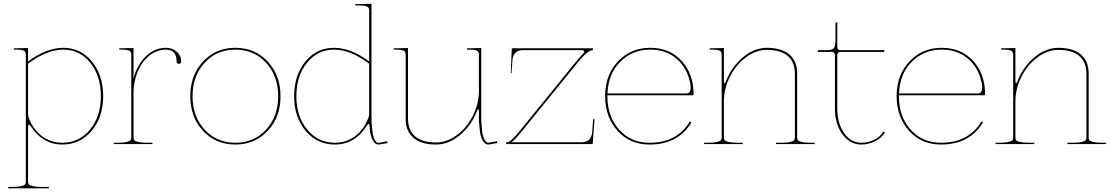

<svg xmlns="http://www.w3.org/2000/svg" viewBox="-20 -782 6043 1042"><path d="M24.9 232.4H44.9Q77.1 232.4 94.5 228.3Q111.8 224.1 116 219Q120.1 213.9 120.1 205.1V-487.3Q120.1 -501.5 108.2 -507.1Q96.2 -512.7 67.4 -512.7H55.2V-520H67.4L132.3 -521.5V-448.7Q232.4 -522.5 323.7 -522.5Q418 -522.5 479 -448Q540 -373.5 540 -259.8Q540 -146 477.3 -71.8Q414.6 2.4 318.4 2.4Q265.6 2.4 222.4 -22.5Q179.2 -47.4 150.9 -91.3Q142.1 -105.5 137.7 -105.5Q132.3 -105.5 132.3 -86.9V205.1Q132.3 213.9 136.5 219Q140.6 224.1 158 228.3Q175.3 232.4 207.5 232.4H245.1V240.2H24.9ZM132.3 -154.3Q152.8 -87.4 202.4 -47.4Q252 -7.3 318.4 -7.3Q409.2 -7.3 468.3 -78.6Q527.3 -149.9 527.3 -259.8Q527.3 -369.6 470 -441.2Q412.6 -512.7 323.7 -512.7Q233.9 -512.7 132.3 -436Z M597.2 0V-7.3H617.2Q649.4 -7.3 666.7 -11.5Q684.1 -15.6 688.2 -21Q692.4 -26.4 692.4 -35.2V-487.3Q692.4 -501.5 680.4 -507.1Q668.5 -512.7 639.6 -512.7H627.4V-520H639.6L704.6 -521.5V-356.4Q723.1 -428.7 770.8 -475.6Q818.4 -522.5 880.4 -522.5Q915.5 -522.5 939.5 -501.2Q963.4 -480 963.4 -447.3Q963.4 -442.4 959.7 -439Q956.1 -435.5 950.7 -435.5Q945.3 -435.5 941.9 -438.7Q938.5 -441.9 938.5 -447.3Q938.5 -512.7 880.4 -512.7Q831.5 -512.7 790.8 -480Q750 -447.3 727.3 -393.3Q704.6 -339.4 704.6 -277.3V-35.2Q704.6 -26.4 708.7 -21Q712.9 -15.6 730.2 -11.5Q747.6 -7.3 779.8 -7.3H807.1V0Z M1012.7 -259.8Q1012.7 -374 1081.8 -448.2Q1150.9 -522.5 1257.3 -522.5Q1363.8 -522.5 1433.1 -448Q1502.4 -373.5 1502.4 -259.8Q1502.4 -146 1433.1 -71.8Q1363.8 2.4 1257.3 2.4Q1150.9 2.4 1081.8 -71.8Q1012.7 -146 1012.7 -259.8ZM1090.6 -441.2Q1024.9 -369.6 1024.9 -259.8Q1024.9 -149.9 1090.6 -78.6Q1156.2 -7.3 1257.3 -7.3Q1358.4 -7.3 1424.1 -78.6Q1489.7 -149.9 1489.7 -259.8Q1489.7 -369.6 1424.1 -441.2Q1358.4 -512.7 1257.3 -512.7Q1156.2 -512.7 1090.6 -441.2Z M1792.5 -522.5Q1883.8 -522.5 1983.4 -448.7V-727.5Q1983.4 -741.2 1971.7 -746.8Q1960 -752.4 1931.2 -752.4H1908.7V-759.8H1931.2L1996.1 -761.7V-124.5L2000.5 -74.7Q2002.9 -46.4 2012.2 -26.6Q2021.5 -6.8 2032.7 -6.3L2081.5 -15.6L2083.5 -5.4L2034.7 2.4H2033.7Q2015.6 2.4 2003.2 -20.5Q1990.7 -43.5 1987.8 -73.7L1985.8 -96.2Q1984.4 -109.4 1980.5 -109.4Q1976.1 -109.4 1970.2 -99.1Q1942.4 -51.8 1897.7 -24.7Q1853 2.4 1797.4 2.4Q1701.2 2.4 1638.7 -71.8Q1576.2 -146 1576.2 -259.8Q1576.2 -373.5 1637.2 -448Q1698.2 -522.5 1792.5 -522.5ZM1797.4 -7.3Q1863.8 -7.3 1913.3 -47.9Q1962.9 -88.4 1983.4 -155.3V-436Q1882.8 -512.7 1792.5 -512.7Q1703.6 -512.7 1646 -441.2Q1588.4 -369.6 1588.4 -259.8Q1588.4 -149.9 1647.5 -78.6Q1706.5 -7.3 1797.4 -7.3Z M2116.7 -512.7V-520H2129.4L2194.3 -521.5V-139.2Q2194.3 -75.2 2232.9 -42Q2271.5 -8.8 2346.7 -8.8Q2404.8 -8.8 2458.7 -48.3Q2512.7 -87.9 2545.9 -153.1Q2579.1 -218.3 2579.1 -289.1V-487.3Q2579.1 -501.5 2567.4 -507.1Q2555.7 -512.7 2526.9 -512.7H2514.2V-520H2526.9L2591.8 -521.5V-124.5L2596.2 -74.7Q2598.6 -46.9 2608.2 -27.3Q2617.7 -7.8 2628.9 -7.3L2676.8 -15.6L2678.7 -5.4L2630.4 2.4H2629.4Q2611.3 2.4 2599.1 -20.5Q2586.9 -43.5 2584 -73.7L2579.1 -124V-174.3Q2579.1 -189.9 2575.7 -189.9Q2572.8 -189.9 2567.9 -177.7Q2537.6 -100.1 2476.3 -48.8Q2415 2.4 2346.7 2.4Q2266.6 2.4 2224.1 -33.7Q2181.6 -69.8 2181.6 -137.7V-487.3Q2181.6 -501.5 2169.9 -507.1Q2158.2 -512.7 2129.4 -512.7Z M2726.6 0 2727.1 -9.8Q2741.7 -9.8 2758.8 -25.4Q2775.9 -41 2804.7 -76.2L3108.4 -450.2Q3125.5 -471.2 3142.6 -488.3Q3149.9 -495.6 3149.9 -501Q3149.9 -509.8 3135.7 -509.8H2819.3Q2765.6 -509.8 2761.2 -455.6L2755.9 -384.3L2752 -385.7L2757.3 -515.6Q2757.3 -520 2762.2 -520H3197.8V-509.8Q3169.4 -509.8 3116.2 -443.8L2812.5 -69.8Q2773.9 -22.5 2755.9 -9.8H3135.3Q3161.6 -9.8 3176.8 -23.9Q3191.9 -38.1 3193.8 -65.4L3199.2 -135.7L3206.5 -134.3L3196.8 -4.4Q3196.8 0 3191.9 0Z M3264.2 -259.8V-270.5Q3267.6 -380.9 3336.4 -451.7Q3405.3 -522.5 3508.8 -522.5Q3614.7 -522.5 3679.4 -451.4Q3744.1 -380.4 3744.1 -270Q3744.1 -265.1 3738.8 -265.1H3276.4V-259.8Q3276.4 -149.9 3340.1 -78.6Q3403.8 -7.3 3503.9 -7.3Q3584.5 -7.3 3638.9 -38.6Q3693.4 -69.8 3723.6 -123L3732.4 -118.2Q3701.2 -62.5 3644 -30Q3586.9 2.4 3503.9 2.4Q3398.9 2.4 3331.5 -72Q3264.2 -146.5 3264.2 -259.8ZM3276.9 -274.9H3706.1Q3728.5 -274.9 3728.5 -309.1Q3728.5 -317.4 3727.1 -324.2Q3711.9 -409.7 3654.1 -461.2Q3596.2 -512.7 3508.8 -512.7Q3412.6 -512.7 3346.9 -447.3Q3281.2 -381.8 3276.9 -274.9Z M3801.3 0V-7.3H3821.3Q3853.5 -7.3 3870.8 -11.5Q3888.2 -15.6 3892.3 -21Q3896.5 -26.4 3896.5 -35.2V-487.3Q3896.5 -501.5 3884.5 -507.1Q3872.6 -512.7 3843.8 -512.7H3831.5V-520H3843.8L3908.7 -521.5V-345.7Q3908.7 -330.1 3912.6 -330.1Q3915.5 -330.1 3920.4 -342.3Q3950.7 -419.9 4012 -471.2Q4073.2 -522.5 4141.6 -522.5Q4221.7 -522.5 4263.9 -486.6Q4306.2 -450.7 4306.2 -382.3V-35.2Q4306.2 -26.4 4310.3 -21Q4314.5 -15.6 4331.8 -11.5Q4349.1 -7.3 4381.3 -7.3H4401.4V0H4191.4V-7.3H4218.8Q4251 -7.3 4268.3 -11.5Q4285.6 -15.6 4289.8 -21Q4293.9 -26.4 4293.9 -35.2V-380.9Q4293.9 -444.8 4255.4 -478Q4216.8 -511.2 4141.6 -511.2Q4083.5 -511.2 4029.5 -471.7Q3975.6 -432.1 3942.1 -366.9Q3908.7 -301.8 3908.7 -231V-35.2Q3908.7 -26.4 3912.8 -21Q3917 -15.6 3934.3 -11.5Q3951.7 -7.3 3983.9 -7.3H4011.2V0Z M4418.9 -500V-509.8H4463.9Q4496.6 -509.8 4505.4 -520.5Q4514.2 -531.2 4514.2 -571.3V-660.2H4523.9V-526.9Q4523.9 -509.8 4542 -509.8H4778.8V-500H4542Q4523.9 -500 4523.9 -482.4V-194.8Q4523.9 -113.3 4560.8 -60.3Q4597.7 -7.3 4654.3 -7.3Q4690.4 -7.3 4723.1 -22.9Q4755.9 -38.6 4774.9 -68.4L4782.7 -63.5Q4762.7 -31.2 4727.5 -14.4Q4692.4 2.4 4654.3 2.4Q4592.3 2.4 4551.8 -53.2Q4511.2 -108.9 4511.2 -194.8V-482.4Q4511.2 -500 4493.7 -500Z M4846.2 -259.8V-270.5Q4849.6 -380.9 4918.5 -451.7Q4987.3 -522.5 5090.8 -522.5Q5196.8 -522.5 5261.5 -451.4Q5326.2 -380.4 5326.2 -270Q5326.2 -265.1 5320.8 -265.1H4858.4V-259.8Q4858.4 -149.9 4922.1 -78.6Q4985.8 -7.3 5085.9 -7.3Q5166.5 -7.3 5220.9 -38.6Q5275.4 -69.8 5305.7 -123L5314.5 -118.2Q5283.2 -62.5 5226.1 -30Q5168.9 2.4 5085.9 2.4Q4981 2.4 4913.6 -72Q4846.2 -146.5 4846.2 -259.8ZM4858.9 -274.9H5288.1Q5310.5 -274.9 5310.5 -309.1Q5310.5 -317.4 5309.1 -324.2Q5293.9 -409.7 5236.1 -461.2Q5178.2 -512.7 5090.8 -512.7Q4994.6 -512.7 4929 -447.3Q4863.3 -381.8 4858.9 -274.9Z M5383.3 0V-7.3H5403.3Q5435.5 -7.3 5452.9 -11.5Q5470.2 -15.6 5474.4 -21Q5478.5 -26.4 5478.5 -35.2V-487.3Q5478.5 -501.5 5466.6 -507.1Q5454.6 -512.7 5425.8 -512.7H5413.6V-520H5425.8L5490.7 -521.5V-345.7Q5490.7 -330.1 5494.6 -330.1Q5497.6 -330.1 5502.4 -342.3Q5532.7 -419.9 5594 -471.2Q5655.3 -522.5 5723.6 -522.5Q5803.7 -522.5 5845.9 -486.6Q5888.2 -450.7 5888.2 -382.3V-35.2Q5888.2 -26.4 5892.3 -21Q5896.5 -15.6 5913.8 -11.5Q5931.2 -7.3 5963.4 -7.3H5983.4V0H5773.4V-7.3H5800.8Q5833 -7.3 5850.3 -11.5Q5867.7 -15.6 5871.8 -21Q5876 -26.4 5876 -35.2V-380.9Q5876 -444.8 5837.4 -478Q5798.8 -511.2 5723.6 -511.2Q5665.5 -511.2 5611.6 -471.7Q5557.6 -432.1 5524.2 -366.9Q5490.7 -301.8 5490.7 -231V-35.2Q5490.7 -26.4 5494.9 -21Q5499 -15.6 5516.4 -11.5Q5533.7 -7.3 5565.9 -7.3H5593.3V0Z"/></svg>

Font: Znikomit
Style: Regular
Weight: 100
Designer: gluk
Foundry: gluk
Version: Version 0.53